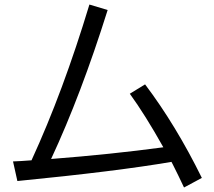

<svg xmlns="http://www.w3.org/2000/svg" viewBox="-20 -809 940 842"><path d="M37.1 -101.1Q68.8 -102.1 118.2 -106Q256.8 -407.2 372.1 -789.1L452.1 -765.1Q335.4 -393.6 204.1 -111.8Q467.8 -132.3 696.3 -163.1Q616.7 -305.2 549.3 -397.9L616.2 -439Q751.5 -259.8 865.2 -28.8L787.1 13.2L785.6 10.3Q763.7 -36.6 737.8 -87.9L731.9 -99.1Q493.7 -58.1 56.2 -15.1Z"/></svg>

Font: BIZ UDPGothic
Style: Regular
Weight: 400
Designer: TypeBank Co., Ltd.
Foundry: Morisawa Inc.
Version: Version 1.051